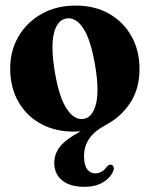

<svg xmlns="http://www.w3.org/2000/svg" viewBox="-20 -474 550 706"><path d="M258 -453.5Q328 -453.5 380.8 -423.8Q433.5 -394 463.2 -341.2Q493 -288.5 493 -219.5Q493 -148 459 -96Q425 -44 369 -14.5Q325.5 9 307.2 37Q289 65 289 100Q289 133 300.5 148.2Q312 163.5 330 163.5Q355.5 163.5 373 139Q381.5 129 390 132Q395 133.5 397.8 140Q400.5 146.5 395.5 156.5Q386 180 358.5 196.5Q331 213 291 213Q237.5 213 208.5 189.2Q179.5 165.5 179.5 125Q179.5 92 201 64.8Q222.5 37.5 276.5 9Q264 10 251.5 10Q182.5 10 129.5 -19.2Q76.5 -48.5 47 -100.8Q17.5 -153 17.5 -222Q17.5 -288 48.2 -340.2Q79 -392.5 133.2 -423Q187.5 -453.5 258 -453.5ZM288.5 -37Q320.5 -42.5 333 -92Q345.5 -141.5 329.5 -235Q313.5 -329 285.8 -370.5Q258 -412 223.5 -406Q190.5 -400.5 178.2 -351.2Q166 -302 182 -207.5Q197.5 -115.5 225.8 -73.2Q254 -31 288.5 -37Z"/></svg>

Font: Fraunces 144pt S050
Style: Bold
Weight: 700
Version: Version 1.000; ttfautohint (v1.8.3)